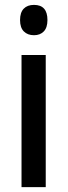

<svg xmlns="http://www.w3.org/2000/svg" viewBox="-20 -765 276 785"><path d="M119 -745Q174 -745 174 -683Q174 -652 159 -636.5Q144 -621 119 -621Q93 -621 77.5 -636.5Q62 -652 62 -683Q62 -714 77 -729.5Q92 -745 119 -745ZM167 -540V0H68V-540Z"/></svg>

Font: Noto Sans Hebrew Condensed Medium
Style: Regular
Weight: 500
Width: 3
Designer: Monotype Design Team
Foundry: Monotype Imaging Inc.
Version: Version 2.004; ttfautohint (v1.8.4.7-5d5b)